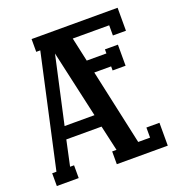

<svg xmlns="http://www.w3.org/2000/svg" viewBox="-124 -785 833 890"><g transform="rotate(-20 292.0 -340.0)"><path d="M128.9 -680.2H553.2V-566.9H488.8V-617.2H309.1L335 -499H432.1V-519H496.1V-415H432.1V-435.1H349.1L430.2 -63H488.8V-112.8H553.2V0H301.8V-63H323.2L294.9 -188H121.1L94.2 -63H113.8V0H5.9V-63H26.9L148.9 -617.2H128.9ZM282.2 -249 208 -580.1 134.8 -249Z"/></g></svg>

Font: Margherita Bold
Style: Regular
Weight: 700
Designer: James Puckett
Foundry: Dunwich Type Founders
Version: Version 1.008;hotconv 1.0.109;makeotfexe 2.5.65596